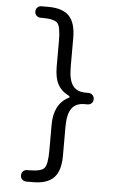

<svg xmlns="http://www.w3.org/2000/svg" viewBox="-60 -812 621 992"><g transform="rotate(5 250.0 -315.5)"><path d="M296.9 -311.5Q302.7 -315.4 296.9 -320.3Q256.8 -339.8 238.3 -373.5Q219.7 -407.2 219.7 -464.8V-599.6Q219.7 -671.9 203.1 -690.9Q186.5 -710 125 -710H115.2Q102.5 -710 93.8 -718.3Q85 -726.6 85 -739.7Q85 -752.9 93.3 -761.2Q101.6 -769.5 115.2 -769.5H150.4Q223.6 -769.5 257.8 -734.4Q292 -699.2 292 -620.1V-469.7Q292 -403.3 313.5 -374Q335 -344.7 379.9 -344.7H394.5Q407.2 -344.7 416 -336.4Q424.8 -328.1 424.8 -314.9Q424.8 -301.8 416.5 -293.5Q408.2 -285.2 394.5 -285.2H379.9Q335 -285.2 313.5 -255.4Q292 -225.6 292 -160.2V-9.8Q292 69.3 257.3 104.5Q222.7 139.6 150.4 139.6H115.2Q102.5 139.6 93.8 131.3Q85 123 85 109.9Q85 96.7 93.3 88.4Q101.6 80.1 115.2 80.1H125Q186.5 80.1 203.1 61Q219.7 42 219.7 -30.3V-165Q219.7 -272.5 296.9 -311.5Z"/></g></svg>

Font: Rounded Mgen+ 1m regular
Style: Regular
Weight: 400
Designer: [Source Han Sans]
Ryoko NISHIZUKA  (kana & ideographs); Paul D. Hunt (Latin, Greek & Cyrillic); Wenlong ZHANG  (bopomofo
Version: Version 1.059.20150602